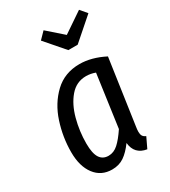

<svg xmlns="http://www.w3.org/2000/svg" viewBox="-193 -873 866 980"><g transform="rotate(-30 240.0 -383.5)"><path d="M443 -499 388 -119Q385 -101 385 -88Q385 -73 390 -64Q395 -55 409 -49L380 12Q311 1 304 -69Q275 -29 245 -8.5Q215 12 174 12Q110 12 73 -37Q36 -86 36 -169Q36 -257 63.5 -341.5Q91 -426 150 -482Q209 -538 297 -538Q367 -538 443 -499ZM125 -169Q125 -111 142 -84.5Q159 -58 193 -58Q224 -58 250 -81.5Q276 -105 306 -150L349 -458Q322 -468 295 -468Q238 -468 200 -423.5Q162 -379 143.5 -310Q125 -241 125 -169ZM434 -779 467 -740 339 -628H284L187 -740L225 -779L316 -699Z"/></g></svg>

Font: Fira Sans Extra Condensed
Style: Italic
Weight: 400
Width: 3
Italic angle: -8°
Designer: Carrois Corporate & Edenspiekermann AG
Foundry: Carrois Corporate GbR & Edenspiekermann AG
Version: Version 4.203